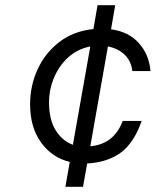

<svg xmlns="http://www.w3.org/2000/svg" viewBox="-20 -720 640 740"><path d="M232 0 249 -96Q181 -112 138.5 -170.5Q96 -229 96 -318Q96 -390 125 -453Q154 -516 208.5 -558Q263 -600 340 -608L356 -700H424L408 -607Q476 -598 515.5 -553.5Q555 -509 560 -446H490Q486 -484 461 -508.5Q436 -533 396 -541L328 -156Q376 -161 406.5 -186Q437 -211 453 -254H526Q496 -168 444.5 -131Q393 -94 316 -90L300 0ZM169 -326Q169 -259 194.5 -218Q220 -177 261 -162L328 -541Q278 -531 242.5 -498.5Q207 -466 188 -420Q169 -374 169 -326Z"/></svg>

Font: DM Mono Light
Style: Italic
Weight: 300
Italic angle: -10°
Designer: Colophon Foundry
Foundry: Colophon Foundry
Version: Version 1.000; ttfautohint (v1.8.2.53-6de2)